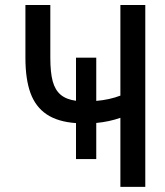

<svg xmlns="http://www.w3.org/2000/svg" viewBox="-20 -724 640 744"><path d="M446.5 -267.5Q404.5 -252.5 353 -247.5V-107.5H274.5V-247Q204 -252 161 -280.8Q118 -309.5 98.2 -363.2Q78.5 -417 78.5 -500V-704.5H175V-500Q175 -443.5 184.2 -409.2Q193.5 -375 215.2 -356.8Q237 -338.5 274.5 -333.5V-500.5H353V-333Q405 -337.5 446.5 -353.5V-704.5H543V0H446.5Z"/></svg>

Font: JuliaMono SemiBold
Style: Italic
Weight: 600
Italic angle: -9°
Monospace: yes
Designer: cormullion
Foundry: corm
Version: Version 0.056; ttfautohint (v1.8.4)